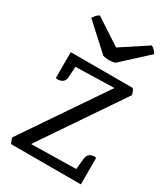

<svg xmlns="http://www.w3.org/2000/svg" viewBox="-175 -778 750 858"><g transform="rotate(30 200.0 -348.5)"><path d="M50.9 -489.2H370.8Q374.9 -484.6 378.5 -476.3Q382.2 -468.1 383.8 -459.4L102.4 -44.9L333.2 -49.3L339 -106Q341.5 -128.7 359.1 -135Q376.8 -141.4 385.4 -136.4V0H25.7Q22.3 -6.1 19.4 -13.4Q16.6 -20.7 15 -28.9L300 -448.1L101.9 -442.9L98.1 -386.7Q96.5 -364.1 78.1 -357.7Q59.7 -351.4 50.9 -356.4ZM247.1 -547.6 378.2 -668Q373.6 -675.7 366.5 -683.4Q359.5 -691.1 349.9 -696.6L187.6 -590H244.1L81.4 -696.6Q71.5 -690.9 65.3 -683.7Q59.1 -676.5 53.5 -668L185.4 -547.6Q201.5 -543.4 217.4 -543.7Q233.4 -543.9 247.1 -547.6Z"/></g></svg>

Font: Karma Variable Light
Style: Regular
Weight: 300
Designer: Joana Correia
Foundry: Indian Type Foundry
Version: Version 3.000